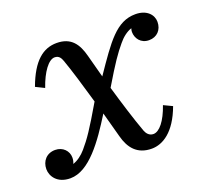

<svg xmlns="http://www.w3.org/2000/svg" viewBox="-115 -579 754 698"><g transform="rotate(-20 261.5 -230.0)"><path d="M486.5 -109 453 -125C434 -69.5 408 -38 385 -38C368 -38 359 -51.5 355 -62C335 -116.5 314.5 -184 295.5 -249C344.5 -331 363.5 -358 389 -388.5C403.5 -406.5 422 -421 440.5 -427C439 -422.5 438 -418 438 -413.5C438 -388.5 455 -364 487 -364C517.5 -364 538 -385.5 538 -416.5C538 -443.5 516 -470 471.5 -470C397.5 -470 356 -407.5 281.5 -298.5C273 -330.5 265 -360.5 258 -386.5C245.5 -434.5 223 -469.5 166.5 -469.5C114.5 -469.5 71.5 -436.5 38.5 -346.5L72 -330C91 -385.5 118.5 -423 142 -423C160 -423 165.5 -409.5 169.5 -399C184 -359 204.5 -290.5 224 -222.5C171 -132 151.5 -103.5 124 -71.5C109 -54 91 -41 73.5 -35.5C77 -42.5 78.5 -50.5 78.5 -59C78.5 -84 58.5 -106 28.5 -106C-4.5 -106 -25 -82 -25 -51C-25 -24 -4.5 10 46.5 10C120 10 184 -82 239 -170.5C249 -133.5 258.5 -99.5 265.5 -73C278 -25 305 10 361.5 10C403.5 10 453.5 -19 486.5 -109Z"/></g></svg>

Font: Bodoni* 06pt
Style: Italic
Weight: 400
Italic angle: -13°
Version: Version 2.3